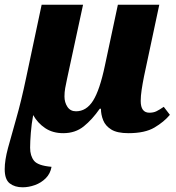

<svg xmlns="http://www.w3.org/2000/svg" viewBox="-22 -556 749 816"><path d="M74 240Q41 240 19.5 223.5Q-2 207 -2 163Q-2 125 12 73Q26 21 47 -52Q68 -125 89 -225L155 -536H331L263 -221Q258 -198 255 -181Q252 -164 252 -146Q252 -121 264.5 -102Q277 -83 301 -83Q345 -83 373.5 -128Q402 -173 424 -278L479 -536H655L590 -231Q584 -201 580 -174.5Q576 -148 576 -127Q576 -77 613 -77Q630 -77 642.5 -83Q655 -89 674 -102L700 -68Q675 -38 634.5 -14Q594 10 524 10Q476 10 451 -5.5Q426 -21 416.5 -45Q407 -69 407 -94H402Q370 -48 334 -19Q298 10 247 10Q202 10 170 -11.5Q138 -33 119 -67Q112 -30 109 8.5Q106 47 106 72Q106 106 122.5 127Q139 148 197 153Q192 182 172.5 201.5Q153 221 126.5 230.5Q100 240 74 240Z"/></svg>

Font: Noto Serif ExtraBold
Style: Italic
Weight: 800
Italic angle: -12°
Designer: Monotype Design Team
Foundry: Monotype Imaging Inc.
Version: Version 2.013